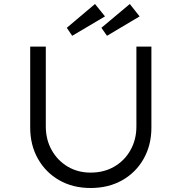

<svg xmlns="http://www.w3.org/2000/svg" viewBox="-20 -933 909 960"><path d="M433 7Q344 7 276 -32Q208 -71 169.5 -139.5Q131 -208 131 -295V-700H209V-301Q209 -235 238.5 -182.5Q268 -130 318.5 -100Q369 -70 433 -70Q500 -70 551.5 -100Q603 -130 632.5 -182.5Q662 -235 662 -301V-700H737V-294Q737 -208 698.5 -139.5Q660 -71 591.5 -32Q523 7 433 7ZM341 -754 314 -794 455 -913 505 -851ZM515 -754 487 -794 629 -913 678 -851Z"/></svg>

Font: Lexend Exa Light
Style: Regular
Weight: 300
Designer: Bonnie Shaver-Troup, Thomas Jockin
Foundry: Lexend
Version: Version 1.007